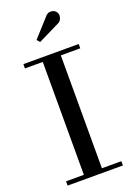

<svg xmlns="http://www.w3.org/2000/svg" viewBox="-181 -1048 771 1114"><g transform="rotate(-20 204.0 -491.0)"><path d="M33 0V-26.5H143V-723.5H33V-750H374.5V-723.5H254.5V-26.5H374.5V0ZM168.5 -837.5 152.5 -855.5 251.5 -965Q263 -979.5 277 -981.8Q291 -984 303.2 -978.8Q315.5 -973.5 321 -963.5Q327.5 -953.5 326.5 -940.5Q325.5 -927.5 318.5 -917Q311.5 -906.5 299 -901.5Z"/></g></svg>

Font: Bodoni Moda 9pt Medium
Style: Regular
Weight: 500
Designer: Owen Earl
Foundry: indestructible type
Version: Version 2.005